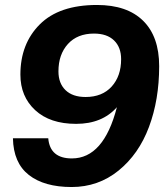

<svg xmlns="http://www.w3.org/2000/svg" viewBox="-20 -742 660 772"><path d="M62 -442Q62 -566 140 -644Q218 -722 370 -722Q491 -722 555.5 -658.5Q620 -595 620 -476Q620 -341 579 -231.5Q538 -122 456.5 -56Q375 10 268 10Q158 10 96 -38.5Q34 -87 32 -186H174Q181 -105 269 -105Q397 -105 450 -311Q391 -244 286 -244Q181 -244 121.5 -299Q62 -354 62 -442ZM324 -352Q391 -352 429 -394Q467 -436 467 -504Q467 -552 438.5 -579.5Q410 -607 358 -607Q291 -607 253 -565Q215 -523 215 -455Q215 -407 243.5 -379.5Q272 -352 324 -352Z"/></svg>

Font: Creato Display ExtraBold
Style: Italic
Weight: 800
Italic angle: -10°
Version: Version 1.000